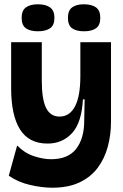

<svg xmlns="http://www.w3.org/2000/svg" viewBox="-20 -722 573 896"><path d="M224 154Q176 154 120 141Q64 128 21 98L60 -43Q94 -8 137.5 6.5Q181 21 218 21Q298 21 335.5 -27.5Q373 -76 373 -159L375 -258H367Q361 -149 316 -100.5Q271 -52 202 -52Q115 -52 73.5 -118Q32 -184 32 -310V-525H175V-346Q175 -259 195 -218.5Q215 -178 258 -178Q305 -178 330 -225.5Q355 -273 355 -367V-525H498V-154Q498 -93 483 -37.5Q468 18 436 61Q404 104 351.5 129Q299 154 224 154ZM372 -576Q336 -576 316.5 -590Q297 -604 297 -639Q297 -673 316.5 -687.5Q336 -702 371 -702Q408 -702 428 -687.5Q448 -673 448 -639Q448 -604 428 -590Q408 -576 372 -576ZM157 -576Q121 -576 101 -590Q81 -604 81 -639Q81 -673 101 -687.5Q121 -702 157 -702Q193 -702 213.5 -687.5Q234 -673 234 -639Q234 -604 213.5 -590Q193 -576 157 -576Z"/></svg>

Font: Bricolage Grotesque 96pt Bricolage Grotesque 48pt Regular
Style: Bold
Weight: 700
Designer: Mathieu Triay
Foundry: Atelier Triay
Version: Version 1.001; ttfautohint (v1.8.4.7-5d5b);gftools[0.9.33.de